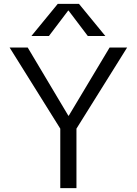

<svg xmlns="http://www.w3.org/2000/svg" viewBox="-20 -977 710 997"><path d="M334 -922 234 -790H143L280 -957H390L527 -790H436L336 -922ZM124 -730 335 -376H337L549 -730H640L377 -309V0H293V-309L30 -730Z"/></svg>

Font: M PLUS 1p
Style: Regular
Weight: 400
Version: Version 1.062